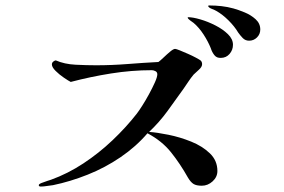

<svg xmlns="http://www.w3.org/2000/svg" viewBox="-20 -777 1040 703"><path d="M776 -151Q776 -129 758.5 -113Q741 -97 719 -97Q699 -97 688.5 -103.5Q678 -110 668 -127Q640 -177 606.5 -219Q573 -261 520 -289Q478 -240 421.5 -201.5Q365 -163 301 -137.5Q237 -112 174 -99Q163 -98 151.5 -96Q140 -94 129 -94Q122 -94 122 -99Q122 -103 132 -107Q142 -111 153 -114.5Q164 -118 167 -119Q228 -141 285 -178.5Q342 -216 392 -263.5Q442 -311 481 -361Q488 -370 500.5 -389.5Q513 -409 525.5 -432Q538 -455 547 -475Q556 -495 556 -505Q556 -513 549 -516.5Q542 -520 536 -520Q462 -520 386.5 -508Q311 -496 239 -477Q231 -481 214 -492.5Q197 -504 183.5 -517.5Q170 -531 170 -541Q170 -547 174.5 -551Q179 -555 184 -556Q216 -542 257 -540Q298 -538 332 -538Q389 -538 446 -542.5Q503 -547 560 -550Q567 -555 579 -566.5Q591 -578 603 -588Q615 -598 621 -598Q625 -598 638.5 -592.5Q652 -587 668 -580Q684 -573 697 -566Q710 -559 714 -556Q720 -551 720 -542Q720 -532 708 -521.5Q696 -511 689 -504Q679 -492 670 -478.5Q661 -465 652 -452Q623 -411 593 -370Q563 -329 526 -294Q555 -292 597 -283.5Q639 -275 680 -258.5Q721 -242 748.5 -215.5Q776 -189 776 -151ZM833 -613Q833 -594 820.5 -579.5Q808 -565 788 -565Q781 -565 775.5 -567Q770 -569 765 -575Q761 -580 757.5 -586.5Q754 -593 752 -600Q742 -625 725.5 -650.5Q709 -676 689 -693Q685 -696 676.5 -702Q668 -708 667 -713Q668 -713 668 -713.5Q668 -714 669 -714Q686 -714 713.5 -706Q741 -698 768.5 -684Q796 -670 814.5 -652Q833 -634 833 -613ZM933 -669Q933 -652 921 -640Q909 -628 892 -628Q878 -628 868.5 -638Q859 -648 852 -658Q839 -680 817 -702Q795 -724 772 -737Q767 -740 755.5 -744.5Q744 -749 742 -755L744 -757H746Q769 -757 791 -754.5Q813 -752 835 -746Q853 -741 876 -731.5Q899 -722 916 -706.5Q933 -691 933 -669Z"/></svg>

Font: Kaisei HarunoUmi
Style: Regular
Weight: 400
Designer: Font-Kai, 金井和夫
Foundry: KAZUO KANAI
Version: Version 5.003